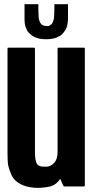

<svg xmlns="http://www.w3.org/2000/svg" viewBox="-20 -911 520 936"><path d="M393.6 -673.8Q393.6 -451.2 393.6 -6.8Q393.6 -4.9 391.6 -2.9Q390.6 -2 388.7 -2Q356.4 -2 293.9 -2Q293 -2 291 -2.9Q290 -2.9 289.1 -4.9Q284.2 -16.6 273.4 -39.1Q266.6 -28.3 255.9 -18.6Q244.1 -7.8 224.6 -2Q211.9 1 195.3 2.9Q179.7 4.9 164.1 4.9Q153.3 4.9 142.6 3.9Q131.8 2.9 123 1Q91.8 -4.9 68.4 -20.5Q45.9 -36.1 36.1 -57.6Q24.4 -85 20.5 -102.5Q16.6 -121.1 16.6 -163.1Q16.6 -226.6 16.6 -355.5Q16.6 -460.9 16.6 -673.8Q16.6 -675.8 17.6 -677.7Q18.6 -678.7 21.5 -678.7Q62.5 -678.7 145.5 -678.7Q147.5 -678.7 148.4 -677.7Q150.4 -675.8 150.4 -673.8Q150.4 -504.9 150.4 -168Q150.4 -146.5 153.3 -131.8Q156.2 -117.2 162.1 -109.4Q168 -102.5 179.7 -99.6Q191.4 -97.7 210 -98.6Q229.5 -100.6 245.1 -118.2Q260.7 -135.7 260.7 -169.9Q260.7 -337.9 260.7 -673.8Q260.7 -675.8 262.7 -677.7Q263.7 -678.7 266.6 -678.7Q306.6 -678.7 388.7 -678.7Q390.6 -678.7 392.6 -677.7Q393.6 -676.8 393.6 -674.8Q393.6 -674.8 393.6 -673.8ZM104.5 -780.3Q101.6 -790 100.6 -798.8Q99.6 -807.6 99.6 -816.4Q99.6 -835 99.6 -873Q99.6 -878.9 99.6 -890.6Q122.1 -890.6 167 -890.6Q167 -884.8 167 -877.9Q167 -871.1 167 -862.3Q167 -851.6 168 -838.9Q168 -827.1 168.9 -822.3Q169.9 -816.4 171.9 -810.5Q173.8 -805.7 175.8 -800.8Q178.7 -795.9 181.6 -793Q184.6 -790 188.5 -788.1Q192.4 -786.1 196.3 -785.2Q201.2 -784.2 206.1 -784.2Q211.9 -784.2 215.8 -784.2Q220.7 -785.2 224.6 -788.1Q227.5 -790 230.5 -793Q234.4 -795.9 236.3 -800.8Q238.3 -805.7 240.2 -810.5Q242.2 -816.4 243.2 -822.3Q244.1 -828.1 244.1 -839.8Q245.1 -851.6 245.1 -862.3Q245.1 -870.1 245.1 -877.9Q245.1 -884.8 245.1 -890.6Q267.6 -890.6 311.5 -890.6Q311.5 -868.2 311.5 -823.2Q311.5 -821.3 311.5 -817.4Q311.5 -808.6 309.6 -799.8Q308.6 -791 306.6 -781.2Q302.7 -772.5 298.8 -764.6Q293.9 -756.8 288.1 -750Q282.2 -743.2 274.4 -737.3Q265.6 -732.4 254.9 -727.5Q245.1 -723.6 232.4 -721.7Q219.7 -719.7 205.1 -719.7Q190.4 -719.7 177.7 -721.7Q165 -723.6 155.3 -727.5Q144.5 -731.4 136.7 -737.3Q127.9 -743.2 122.1 -750Q115.2 -756.8 111.3 -764.6Q107.4 -772.5 104.5 -780.3Z"/></svg>

Font: Typeface
Style: Regular
Weight: 400
Version: Version 1.0